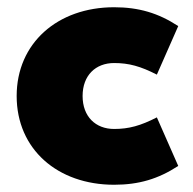

<svg xmlns="http://www.w3.org/2000/svg" viewBox="-20 -500 532 530"><path d="M295 10C363 10 417 -6 472 -42L413 -176C368 -153 336 -144 295 -144C244 -144 208 -178 208 -235C208 -292 244 -326 295 -326C336 -326 368 -317 413 -294L472 -428C417 -464 363 -480 295 -480C139 -480 26 -381 26 -235C26 -88 139 10 295 10Z"/></svg>

Font: Gantari Black
Style: Regular
Weight: 900
Designer: Anugrah Pasau
Foundry: Lafontype
Version: Version 1.000